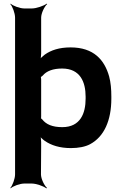

<svg xmlns="http://www.w3.org/2000/svg" viewBox="-20 -796 664 1045"><path d="M204 -505V-700C204 -724 222 -761 237 -774L234 -776C218 -764 178 -750 154 -750H112C88 -750 51 -764 38 -776L36 -774C48 -761 62 -724 62 -700V153C62 177 48 214 36 227L38 229C51 217 88 203 112 203H153C177 203 217 217 232 229L236 227C221 214 203 177 203 153L204 0V-23C204 -36 202 -52 198 -61L194 -59C198 -50 213 -37 224 -29C259 -5 305 10 366 10C407 10 444 3 470 -11C547 -52 586 -141 586 -259V-270C586 -310 583 -347 574 -380C549 -469 491 -538 364 -538C303 -538 258 -523 224 -499C213 -491 198 -477 194 -469L198 -467C202 -476 204 -492 204 -505ZM319 -104C265 -104 231 -119 210 -146C209 -148 201 -154 200 -153L203 -150C204 -151 204 -165 204 -167V-362C204 -364 203 -378 202 -379L200 -376C201 -375 211 -383 213 -385C233 -409 268 -423 318 -423C417 -423 446 -349 446 -270V-259C446 -180 418 -104 319 -104Z"/></svg>

Font: Asimov
Style: EdgeWide
Weight: 500
Designer: Google
Version: Version 2.000980: 2014